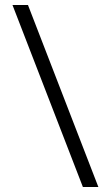

<svg xmlns="http://www.w3.org/2000/svg" viewBox="-20 -749 444 769"><path d="M374 0 92 -729H30L312 0Z"/></svg>

Font: BDO Grotesk Light
Style: Regular
Weight: 300
Designer: Deni Anggara
Foundry: Lokal Container
Version: Version 2.000